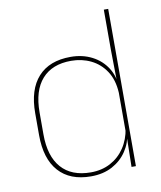

<svg xmlns="http://www.w3.org/2000/svg" viewBox="-78 -727 670 799"><g transform="rotate(-10 257.0 -327.0)"><path d="M243 9.5Q154 9.5 106.5 -43.8Q59 -97 59 -197V-289.5Q59 -389.5 106.8 -442.2Q154.5 -495 244.5 -495Q294.5 -495 334.5 -474.5Q374.5 -454 397.8 -417Q421 -380 421.5 -330H427.5L416.5 -313.5Q413.5 -368.5 389.2 -405Q365 -441.5 327 -460Q289 -478.5 243.5 -478.5Q163.5 -478.5 120.5 -430.2Q77.5 -382 77.5 -289.5V-197Q77.5 -104.5 120.5 -55.8Q163.5 -7 245 -7Q291.5 -7 328 -26.5Q364.5 -46 388 -81Q411.5 -116 418.5 -162.5L427.5 -144H422Q417.5 -101.5 394.5 -66.8Q371.5 -32 333 -11.2Q294.5 9.5 243 9.5ZM415 0 417.5 -130.5 416.5 -138V-346.5L417 -356L415 -494.5V-664.5H433.5V0Z"/></g></svg>

Font: Anek Gurmukhi Medium Thin
Style: Regular
Weight: 250
Version: Version 1.003